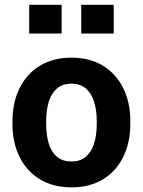

<svg xmlns="http://www.w3.org/2000/svg" viewBox="-20 -782 604 812"><path d="M282.7 10.3Q204.6 10.3 148.4 -23.9Q92.3 -58.1 62.5 -118.9Q32.7 -179.7 32.7 -258.8V-269Q32.7 -347.7 62.5 -408.4Q92.3 -469.2 148.2 -503.7Q204.1 -538.1 281.7 -538.1Q360.4 -538.1 416 -503.7Q471.7 -469.2 501.5 -408.7Q531.2 -348.1 531.2 -269V-258.8Q531.2 -179.7 501.5 -118.9Q471.7 -58.1 416 -23.9Q360.4 10.3 282.7 10.3ZM282.7 -99.1Q319.8 -99.1 343.3 -119.1Q366.7 -139.2 377.9 -175Q389.2 -210.9 389.2 -258.8V-269Q389.2 -315.9 377.9 -351.8Q366.7 -387.7 343 -408Q319.3 -428.2 281.7 -428.2Q245.1 -428.2 221.2 -408Q197.3 -387.7 186.3 -351.8Q175.3 -315.9 175.3 -269V-258.8Q175.3 -210.9 186.3 -174.8Q197.3 -138.7 221.2 -118.9Q245.1 -99.1 282.7 -99.1ZM323.7 -640.1V-761.7H460.9V-640.1ZM103.5 -640.1V-761.7H240.7V-640.1Z"/></svg>

Font: Roboto Slab LO
Style: Bold
Weight: 700
Designer: Google
Version: Version 2.000